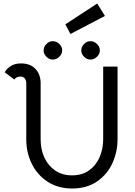

<svg xmlns="http://www.w3.org/2000/svg" viewBox="-20 -1063 773 1096"><path d="M130 -267V-588Q130 -603 122 -614.5Q114 -626 97 -626Q73 -626 62 -609L7 -650Q17 -670 40.5 -685.5Q64 -701 100 -701Q153 -701 182.5 -669.5Q212 -638 212 -588V-267Q212 -211 233 -164.5Q254 -118 294.5 -90Q335 -62 391 -62Q450 -62 490 -91.5Q530 -121 549.5 -168Q569 -215 569 -267V-683H651V-267Q651 -197 622 -132.5Q593 -68 534.5 -27.5Q476 13 392 13Q311 13 252 -25.5Q193 -64 161.5 -128Q130 -192 130 -267ZM229 -775Q229 -796 245 -812Q261 -828 281 -828Q302 -828 318.5 -812Q335 -796 335 -775Q335 -755 318.5 -739Q302 -723 281 -723Q261 -723 245 -739Q229 -755 229 -775ZM444 -775Q444 -796 460 -812Q476 -828 496 -828Q517 -828 533.5 -812Q550 -796 550 -775Q550 -755 533.5 -739Q517 -723 496 -723Q476 -723 460 -739Q444 -755 444 -775ZM353 -924 535 -1043 579 -972 382 -869Z"/></svg>

Font: Bellota
Style: Bold
Weight: 700
Designer: Kemie Guaida
Foundry: Kemie Guaida
Version: Version 4.001